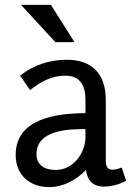

<svg xmlns="http://www.w3.org/2000/svg" viewBox="-20 -753 535 784"><path d="M188 -733H66L206 -581H284ZM253 -509C183 -509 117 -488 62 -444L103 -385C150 -423 195 -444 246 -444C311 -444 329 -400 329 -344V-291C213 -290 44 -271 44 -120C44 -38 102 11 181 11C238 11 292 -18 331 -59C338 -7 369 9 404 9C439 9 474 -3 495 -15L477 -69C465 -64 451 -60 439 -60C424 -60 412 -68 412 -96V-345C412 -449 358 -509 253 -509ZM329 -226V-194C329 -128 279 -59 208 -59C162 -59 129 -79 129 -123C129 -222 257 -226 329 -226Z"/></svg>

Font: Rosario
Style: Regular
Weight: 400
Designer: Hector Gatti
Foundry: Omnibus Type
Version: Version 1.100